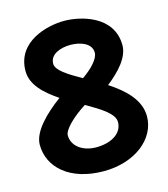

<svg xmlns="http://www.w3.org/2000/svg" viewBox="-110 -807 792 905"><g transform="rotate(-15 286.5 -354.5)"><path d="M409 -375C470 -423 523 -480 523 -539C523 -683 368 -721 286 -721C204 -721 50 -683 50 -539C50 -472 105 -421 172 -376C96 -320 25 -250 25 -186C25 -76 120 12 286 12C438 12 548 -76 548 -186C548 -266 484 -326 409 -375ZM286 -604C333 -604 388 -586 388 -539C388 -511 354 -472 303 -437C238 -474 185 -506 185 -539C185 -586 239 -604 286 -604ZM286 -106C215 -104 164 -142 164 -195C164 -222 214 -272 279 -313C350 -272 409 -236 409 -195C409 -142 358 -108 286 -106Z"/></g></svg>

Font: Brassia
Style: Regular
Weight: 400
Designer: Ariel Martín Pérez
Foundry: Tunera Type Foundry
Version: Version 1.600;hotconv 1.0.109;makeotfexe 2.5.65596